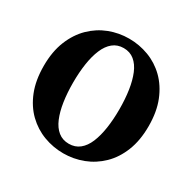

<svg xmlns="http://www.w3.org/2000/svg" viewBox="-154 -832 1010 1007"><g transform="rotate(30 351.0 -329.0)"><path d="M210.7 -328.5Q210.7 -266.7 218.6 -214Q226.5 -161.2 243.1 -121.8Q259.6 -82.4 286.4 -60.9Q313.3 -39.3 351.1 -39.3Q389 -39.3 415.8 -60.9Q442.6 -82.4 459 -121.8Q475.4 -161.2 483.3 -214Q491.2 -266.7 491.2 -328.5Q491.2 -390.3 483.3 -443.1Q475.4 -495.8 459 -535.2Q442.6 -574.6 415.8 -596.5Q389 -618.4 351.1 -618.4Q313.3 -618.4 286.4 -596.5Q259.6 -574.6 243.1 -535.2Q226.5 -495.8 218.6 -443.1Q210.7 -390.3 210.7 -328.5ZM351.1 -675.6Q412.7 -675.6 469.7 -654.2Q526.8 -632.8 571.4 -589.4Q615.9 -545.9 642.2 -480.9Q668.4 -415.9 668.4 -328.5Q668.4 -242.2 642.5 -177.2Q616.7 -112.2 571.7 -68.6Q526.8 -25.1 469.7 -3.2Q412.7 18.6 351.1 18.6Q289.5 18.6 232.3 -2.8Q175.2 -24.2 130.2 -67.6Q85.3 -111.1 59.4 -176.2Q33.6 -241.3 33.6 -328.5Q33.6 -414.8 59.9 -479.8Q86.3 -544.8 130.9 -588.4Q175.5 -631.9 232.5 -653.8Q289.5 -675.6 351.1 -675.6Z"/></g></svg>

Font: Adobe Variable Font Prototype
Style: Regular
Weight: 389
Designer: Frank Grießhammer
Foundry: Adobe
Version: Version 1.004;hotconv 1.0.113;makeotfexe 2.5.65598